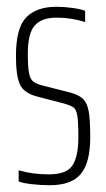

<svg xmlns="http://www.w3.org/2000/svg" viewBox="-20 -538 313 566"><path d="M35 -3V-36Q75 -24 124 -24Q177 -24 194 -51Q211 -78 211 -133Q211 -178 208 -196.5Q205 -215 197 -221Q189 -227 168 -233L91 -253Q51 -263 39 -288.5Q27 -314 27 -373Q27 -456 57.5 -487Q88 -518 146 -518Q170 -518 194.5 -514.5Q219 -511 231 -506V-473Q190 -486 147 -486Q103 -486 82.5 -463Q62 -440 62 -380Q62 -341 65.5 -323Q69 -305 77.5 -298Q86 -291 105 -286L180 -267Q210 -260 223.5 -247.5Q237 -235 241.5 -210Q246 -185 246 -133Q246 -59 218.5 -25.5Q191 8 127 8Q100 8 74 5Q48 2 35 -3Z"/></svg>

Font: Saira Ultra Condensed Thin
Style: Regular
Weight: 100
Width: 1
Designer: Hector Gatti with collaboration of the Omnibus-Type team
Foundry: Omnibus-Type
Version: Version 1.001; ttfautohint (v1.8)